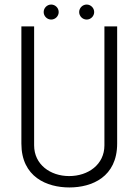

<svg xmlns="http://www.w3.org/2000/svg" viewBox="-20 -817 606 844"><path d="M439 -178C439 -94 368 -43 284 -43C201 -43 130 -94 130 -178V-701H74V-186C74 -39 186 7 285 7C384 7 495 -39 495 -186V-701H439ZM205 -731C223 -731 238 -746 238 -764C238 -782 223 -797 205 -797C187 -797 172 -782 172 -764C172 -746 187 -731 205 -731ZM361 -731C379 -731 394 -746 394 -764C394 -782 379 -797 361 -797C343 -797 328 -782 328 -764C328 -746 343 -731 361 -731Z"/></svg>

Font: Advent Pro
Style: Regular
Weight: 400
Designer: Andreas Kalpakidis
Foundry: Andreas Kalpakidis
Version: Version 2.002 2008